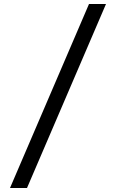

<svg xmlns="http://www.w3.org/2000/svg" viewBox="-20 -820 580 960"><path d="M510 -800H425L30 120H115Z"/></svg>

Font: Sawarabi Gothic
Style: Regular
Weight: 400
Designer: mshio (mshio@users.sourceforge.jp)
Version: Version 20141215